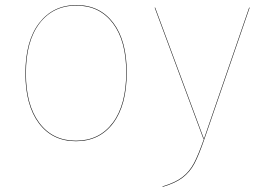

<svg xmlns="http://www.w3.org/2000/svg" viewBox="-20 -547 1033 756"><path d="M479 -262Q479 -133 425.5 -62Q372 9 279 9Q186 9 133 -62Q80 -133 80 -258Q80 -386 134.5 -456.5Q189 -527 281 -527Q373 -527 426 -457Q479 -387 479 -262ZM82 -258Q82 -134 134.5 -63.5Q187 7 279 7Q371 7 424 -63.5Q477 -134 477 -262Q477 -386 424.5 -455.5Q372 -525 281 -525Q189 -525 135.5 -455Q82 -385 82 -258ZM591 -517 783 0H781L589 -517ZM963 -517 785 0Q763 64 745.5 97Q728 130 699.5 152Q671 174 620 189V187Q670 172 698 150.5Q726 129 743.5 96Q761 63 783 0L961 -517Z"/></svg>

Font: FiraGO Two
Style: Regular
Weight: 100
Designer: bBox Type
Foundry: bBox Type GmbH
Version: Version 1.001